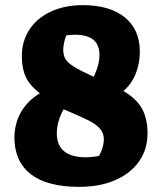

<svg xmlns="http://www.w3.org/2000/svg" viewBox="-20 -707 631 747"><path d="M36 -168Q36 -226 61.5 -270.5Q87 -315 135 -344Q96 -374 80.5 -407Q65 -440 65 -489Q65 -547 94.5 -592Q124 -637 178 -662Q232 -687 302 -687Q407 -687 465.5 -639.5Q524 -592 524 -506Q524 -459 507.5 -419Q491 -379 460 -353Q510 -324 532 -285Q554 -246 554 -188Q554 -126 521 -79Q488 -32 428 -6Q368 20 288 20Q165 20 101.5 -28Q38 -76 36 -168ZM367 -493Q367 -533 343 -552.5Q319 -572 269 -572Q261 -572 239 -570Q234 -562 230 -544Q226 -526 226 -514Q226 -492 235 -477Q244 -462 268.5 -447Q293 -432 345 -408Q367 -455 367 -493ZM365 -100Q384 -133 384 -168Q383 -191 368 -207.5Q353 -224 326.5 -237.5Q300 -251 246 -274L228 -282Q216 -263 208.5 -237.5Q201 -212 201 -189Q201 -95 315 -95Q332 -95 365 -100Z"/></svg>

Font: Suez One
Style: Regular
Weight: 400
Version: Version 1.000